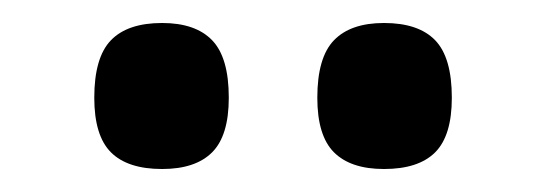

<svg xmlns="http://www.w3.org/2000/svg" viewBox="-20 -771 474 167"><path d="M314 -624Q285 -624 270.5 -638.5Q256 -653 256 -686Q256 -721 270.5 -736Q285 -751 314 -751Q344 -751 358.5 -736Q373 -721 373 -686Q373 -653 358.5 -638.5Q344 -624 314 -624ZM121 -624Q91 -624 76.5 -638.5Q62 -653 62 -686Q62 -721 76.5 -736Q91 -751 121 -751Q150 -751 164.5 -736Q179 -721 179 -686Q179 -653 164.5 -638.5Q150 -624 121 -624Z"/></svg>

Font: Georama SemiBold
Style: Regular
Weight: 600
Designer: Jean-Baptiste Levee
Foundry: Production Type
Version: Version 1.000